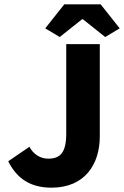

<svg xmlns="http://www.w3.org/2000/svg" viewBox="-20 -855 573 887"><path d="M218 12C371 12 441 -95 441 -225V-651H286V-238C286 -149 258 -122 202 -122C167 -122 134 -142 116 -177L18 -110C60 -26 125 12 218 12ZM256 -684 359 -766H363L466 -684L533 -724L445 -835H277L189 -724Z"/></svg>

Font: DAIFUKU Sans
Style: Bold
Weight: 700
Designer: Original font ‘Source Han Sans JP’ : Paul D. Hunt
Foundry: Daifuku
Version: Version 1.000